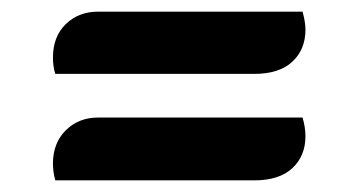

<svg xmlns="http://www.w3.org/2000/svg" viewBox="-20 -391 616 330"><path d="M505 -340Q505 -306 482.5 -285Q460 -264 417 -264H75Q71 -277 71 -292Q71 -328 93 -349.5Q115 -371 149 -371H500Q505 -353 505 -340ZM505 -157Q505 -123 482.5 -102Q460 -81 417 -81H75Q71 -96 71 -110Q71 -145 93 -167Q115 -189 149 -189H500Q505 -172 505 -157Z"/></svg>

Font: Sansita Black Italic
Style: Regular
Weight: 900
Italic angle: -11°
Designer: Pablo Cosgaya
Foundry: Omnibus-Type
Version: Version 1.006